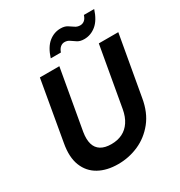

<svg xmlns="http://www.w3.org/2000/svg" viewBox="-208 -1042 1120 1196"><g transform="rotate(-30 352.0 -444.0)"><path d="M294 12Q213 12 155.5 -20Q98 -52 73 -115Q48 -178 65 -271L140 -700H280L204 -270Q196 -220 206 -186Q216 -152 244.5 -134.5Q273 -117 319 -117Q364 -117 398.5 -134Q433 -151 456 -185.5Q479 -220 488 -270L564 -700H704L628 -271Q612 -175 562 -112.5Q512 -50 442 -19Q372 12 294 12ZM258 -769Q280 -838 318 -869Q356 -900 403 -900Q432 -900 450.5 -888.5Q469 -877 484.5 -866Q500 -855 521 -855Q538 -855 551.5 -866Q565 -877 572 -900H646Q624 -831 585.5 -799.5Q547 -768 500 -768Q471 -768 452.5 -779.5Q434 -791 418.5 -802.5Q403 -814 382 -814Q366 -814 352.5 -803Q339 -792 331 -769Z"/></g></svg>

Font: DM Sans 11pt ExtraBold
Style: Italic
Weight: 800
Italic angle: -10°
Version: Version 4.004;gftools[0.9.30]